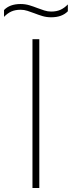

<svg xmlns="http://www.w3.org/2000/svg" viewBox="-60 -935 358 955"><path d="M101.5 0V-740H135.5V0ZM194.5 -849Q171.5 -849 150.8 -855.2Q130 -861.5 111 -869Q93.5 -875.5 76.8 -881Q60 -886.5 42.5 -886.5Q16 -886.5 -3.5 -877.8Q-23 -869 -40 -851V-885Q-11.5 -915 42.5 -915Q65.5 -915 86.2 -908.8Q107 -902.5 126 -895Q143.5 -888.5 160.2 -883Q177 -877.5 194.5 -877.5Q221 -877.5 240.5 -886.2Q260 -895 277.5 -913V-879Q248.5 -849 194.5 -849Z"/></svg>

Font: Encode Sans SmExp Th
Style: Regular
Weight: 100
Width: 6
Designer: Multiple Designers
Foundry: Impallari Type
Version: Version 3.002; ttfautohint (v1.8.3) -l 8 -r 50 -G 200 -x 14 